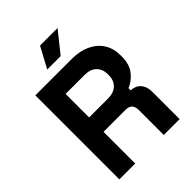

<svg xmlns="http://www.w3.org/2000/svg" viewBox="-250 -1010 1131 1131"><g transform="rotate(-45 316.0 -444.0)"><path d="M198 0H66V-700H370Q436 -700 485 -677Q534 -654 561 -612Q588 -570 588 -513V-501Q588 -438 558 -399Q528 -360 484 -342V-324Q524 -322 546 -296.5Q568 -271 568 -229V0H436V-210Q436 -234 423.5 -249Q411 -264 382 -264H198ZM198 -580V-384H356Q403 -384 429.5 -409.5Q456 -435 456 -477V-487Q456 -529 430 -554.5Q404 -580 356 -580ZM335 -758H223L293 -888H439Z"/></g></svg>

Font: Space Grotesk Variable Light
Style: Regular
Weight: 300
Designer: Florian Karsten
Foundry: Florian Karsten
Version: Version 2.000